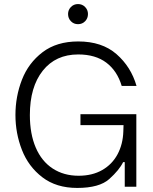

<svg xmlns="http://www.w3.org/2000/svg" viewBox="-20 -919 755 945"><path d="M56 -353Q56 -444 88 -526.5Q120 -609 189.5 -662Q259 -715 365 -715Q482 -715 553.5 -652.5Q625 -590 652 -496H579Q557 -570 503.5 -610.5Q450 -651 365 -651Q254 -651 190.5 -571Q127 -491 127 -353Q127 -260 156 -192.5Q185 -125 239.5 -89.5Q294 -54 367 -54Q434 -54 483 -82Q532 -110 558.5 -159.5Q585 -209 587 -272L588 -303H376V-357H651V0H594V-121H586Q567 -82 518 -38Q469 6 360 6Q257 6 188.5 -46.5Q120 -99 88 -181Q56 -263 56 -353ZM315 -850Q315 -870 329 -884.5Q343 -899 364 -899Q385 -899 399 -884.5Q413 -870 413 -850Q413 -829 399 -814.5Q385 -800 364 -800Q343 -800 329 -814.5Q315 -829 315 -850Z"/></svg>

Font: Be Vietnam Light
Style: Regular
Weight: 300
Designer: Gabriel Lam
Foundry: TypeRant
Version: Version 4.000